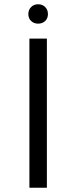

<svg xmlns="http://www.w3.org/2000/svg" viewBox="-20 -881 357 901"><path d="M118 -700H200V0H118ZM113 -815Q113 -835 126 -848Q139 -861 159 -861Q179 -861 192 -848Q205 -835 205 -815Q205 -795 192 -782.5Q179 -770 159 -770Q139 -770 126 -782.5Q113 -795 113 -815Z"/></svg>

Font: Fahkwang Light
Style: Regular
Weight: 300
Version: Version 1.000; ttfautohint (v1.6)